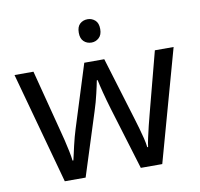

<svg xmlns="http://www.w3.org/2000/svg" viewBox="-81 -823 948 908"><g transform="rotate(-10 393.0 -369.0)"><path d="M397 -737Q417 -737 432.5 -723.5Q448 -710 448 -681Q448 -653 432.5 -639Q417 -625 397 -625Q375 -625 360 -639Q345 -653 345 -681Q345 -710 360 -723.5Q375 -737 397 -737ZM431 -303Q425 -324 419 -344.5Q413 -365 408.5 -383.5Q404 -402 400 -418Q396 -434 394 -445H390Q388 -434 384.5 -418Q381 -402 376.5 -383Q372 -364 366.5 -343.5Q361 -323 354 -302L258 -1H158L11 -537H102L176 -251Q184 -222 191 -192.5Q198 -163 203.5 -136.5Q209 -110 211 -91H215Q218 -103 222 -121Q226 -139 230.5 -159Q235 -179 240.5 -199Q246 -219 251 -235L346 -537H442L534 -235Q541 -212 548.5 -186Q556 -160 562 -135.5Q568 -111 570 -92H574Q576 -109 581.5 -134.5Q587 -160 594.5 -190.5Q602 -221 610 -251L685 -537H775L626 -1H523Z"/></g></svg>

Font: lmalayalam25
Style: Book
Weight: 400
Designer: Jelle Bosma - Monotype Design Team
Foundry: Monotype Imaging Inc.
Version: Version 2.003